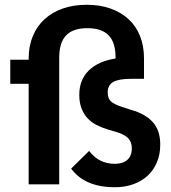

<svg xmlns="http://www.w3.org/2000/svg" viewBox="-20 -772 717 804"><path d="M651 -166Q651 -125 637 -92Q623 -59 598 -36Q573 -13 538 -0.5Q503 12 461 12Q335 12 278 -66L353 -140Q376 -111 402.5 -98.5Q429 -86 461 -86Q494 -86 513 -102.5Q532 -119 532 -151Q532 -177 517 -193Q502 -209 465 -220L434 -229Q407 -237 384.5 -248.5Q362 -260 346 -277.5Q330 -295 321 -319Q312 -343 312 -375Q312 -438 352 -477Q392 -516 464 -527V-530Q464 -594 435 -624Q406 -654 346 -654Q286 -654 257 -624Q228 -594 228 -530V0H100V-421H23V-522H100V-527Q100 -579 117.5 -621Q135 -663 167 -692Q199 -721 243.5 -736.5Q288 -752 343 -752Q398 -752 442 -736.5Q486 -721 517.5 -692.5Q549 -664 566 -622Q583 -580 583 -528V-442H530Q478 -442 454.5 -429Q431 -416 431 -385Q431 -357 448 -344.5Q465 -332 498 -322L529 -312Q589 -295 620 -260.5Q651 -226 651 -166Z"/></svg>

Font: IBM Plex Sans Thai Looped SemiBold
Style: Regular
Weight: 600
Designer: Mike Abbink, Paul van der Laan, Pieter van Rosmalen, Ben Mitchell, Mark Frömberg
Foundry: Bold Monday
Version: Version 1.1